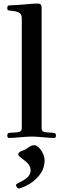

<svg xmlns="http://www.w3.org/2000/svg" viewBox="-20 -773 357 1084"><path d="M70 271C70 276 78 291 84 291C99 291 144 271 170 249C203 221 232 186 232 131C232 94 197 47 175 47C164 47 156 49 143 58C132 66 121 73 108 77C90 83 83 91 83 98C83 107 92 113 115 130C136 145 153 165 153 189C153 221 125 240 91 256C79 262 70 268 70 271ZM21 -8C21 2 26 6 32 6C45 6 72 4 92 2C115 0 140 -2 159 -2C178 -2 203 0 226 2C246 4 273 6 286 6C292 6 296 2 296 -8C296 -17 292 -23 282 -23L240 -26C227 -27 215 -31 215 -50V-725C215 -739 214 -753 193 -753C177 -753 150 -751 118 -748C93 -746 52 -743 38 -743C25 -743 21 -739 21 -727C21 -714 27 -714 38 -713C52 -712 73 -709 85 -703C97 -697 103 -689 103 -668V-50C103 -31 90 -27 77 -26L35 -23C25 -23 21 -17 21 -8Z"/></svg>

Font: Monomakh Unicode
Style: Regular
Weight: 400
Version: Version 1.2